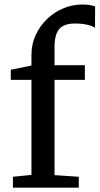

<svg xmlns="http://www.w3.org/2000/svg" viewBox="-20 -850 451 870"><path d="M38.5 0.5V-49L122.5 -57.5V-488H29V-534L122.5 -553V-602Q122.5 -649.5 141.5 -691Q160.5 -732.5 192.8 -763.5Q225 -794.5 266.2 -812Q307.5 -829.5 351.5 -829.5Q375.5 -829.5 389 -826.8Q402.5 -824 411 -821L410.5 -724Q401.5 -731.5 377 -737.5Q352.5 -743.5 319.5 -743.5Q287.5 -743.5 267.2 -733.2Q247 -723 237 -699.5Q227 -676 227 -635.5V-554.5H364.5V-488H227V-56.5L337 -49V0.5Z"/></svg>

Font: Merriweather 20pt
Style: Regular
Weight: 400
Version: Version 2.100